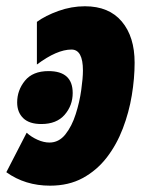

<svg xmlns="http://www.w3.org/2000/svg" viewBox="-48 -583 466 613"><path d="M111.8 9.8Q32.2 9.8 -27.8 -33.2L37.1 -159.2Q52.2 -145.5 72 -136.7Q91.8 -127.9 109.9 -127.9Q140.1 -127.9 160.9 -154.1Q181.6 -180.2 193.8 -218.8Q206.1 -257.3 211.4 -295.7Q216.8 -334 216.8 -357.9Q216.8 -424.8 180.2 -424.8Q133.8 -424.8 69.8 -377V-513.2Q97.2 -533.2 138.7 -548.1Q180.2 -563 223.1 -563Q299.8 -563 340.8 -514.4Q381.8 -465.8 381.8 -382.8Q381.8 -333 372.8 -278.6Q363.8 -224.1 344.2 -172.9Q324.7 -121.6 293 -80.3Q261.2 -39.1 216.3 -14.6Q171.4 9.8 111.8 9.8ZM84 -187Q45.4 -187 26.1 -205.8Q6.8 -224.6 6.8 -255.9Q6.8 -294.9 31.7 -325.4Q56.6 -356 106.9 -356Q184.1 -356 184.1 -286.1Q184.1 -246.1 158.4 -216.6Q132.8 -187 84 -187Z"/></svg>

Font: Open Sans Condensed ExtraBold
Style: Italic
Weight: 800
Width: 3
Italic angle: -12°
Designer: Monotype Design Team
Foundry: Monotype Imaging Inc.
Version: Version 3.003; ttfautohint (v1.8.4)